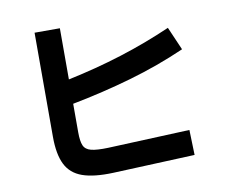

<svg xmlns="http://www.w3.org/2000/svg" viewBox="-84 -859 1168 994"><g transform="rotate(-10 500.0 -362.0)"><path d="M860 -120 864 12 434 30Q332 34 271.5 12.5Q211 -9 184.5 -62.5Q158 -116 158 -208V-755H291V-486Q439 -517 575.5 -560Q712 -603 842 -660L895 -538Q754 -476 603 -432.5Q452 -389 291 -358V-208Q291 -161 301 -138Q311 -115 341 -107.5Q371 -100 430 -102Z"/></g></svg>

Font: Murecho SemiBold
Style: Regular
Weight: 600
Designer: Neil Summerour
Foundry: Positype
Version: Version 1.010; ttfautohint (v1.8.3)